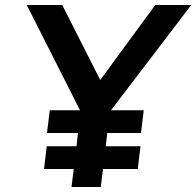

<svg xmlns="http://www.w3.org/2000/svg" viewBox="-20 -748 785 768"><path d="M424 -307H555L544 -216H409L403 -163H542L531 -72H392L383 0H266L275 -72H156L167 -163H286L292 -216H168L179 -307H300L87 -728H229L381 -428L601 -728H745Z"/></svg>

Font: Josefin Sans SemiBold
Style: Italic
Weight: 600
Italic angle: -7°
Designer: Santiago Orozco
Foundry: Typemade
Version: Version 2.000